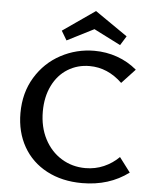

<svg xmlns="http://www.w3.org/2000/svg" viewBox="-58 -915 778 971"><g transform="rotate(5 330.5 -429.5)"><path d="M54 -319Q54 -422 102 -501Q150 -580 229.5 -622.5Q309 -665 400 -665Q460 -665 515.5 -645.5Q571 -626 616 -588L548 -515Q474 -586 382 -586Q321 -586 271.5 -555.5Q222 -525 194 -468Q166 -411 166 -337Q166 -258 197.5 -197.5Q229 -137 283.5 -103.5Q338 -70 405 -70Q455 -70 498.5 -89Q542 -108 575 -141L631 -67Q532 7 395 7Q293 7 215.5 -34Q138 -75 96 -149Q54 -223 54 -319ZM526 -705 390 -774 254 -705 226 -752 390 -866 555 -752Z"/></g></svg>

Font: Ysabeau Semibold
Style: Regular
Weight: 600
Designer: Christian Thalmann (Catharsis Fonts)
Version: Version 0.003